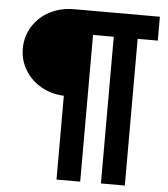

<svg xmlns="http://www.w3.org/2000/svg" viewBox="-57 -771 828 946"><g transform="rotate(5 357.0 -298.0)"><path d="M257.8 -290.5Q195.3 -293 144.8 -322Q94.2 -351.1 65.2 -399.2Q36.1 -447.3 36.1 -504.9Q36.1 -564.9 66.9 -614.3Q97.7 -663.6 151.1 -691.7Q204.6 -719.7 270.5 -719.7H695.3V-601.6H595.7V124H477.5V-601.6H375V124H257.8Z"/></g></svg>

Font: Reddit Sans Chocolate ExtraBold
Style: Regular
Weight: 800
Designer: Stephen Hutchings
Foundry: Reddit
Version: Version 1.011